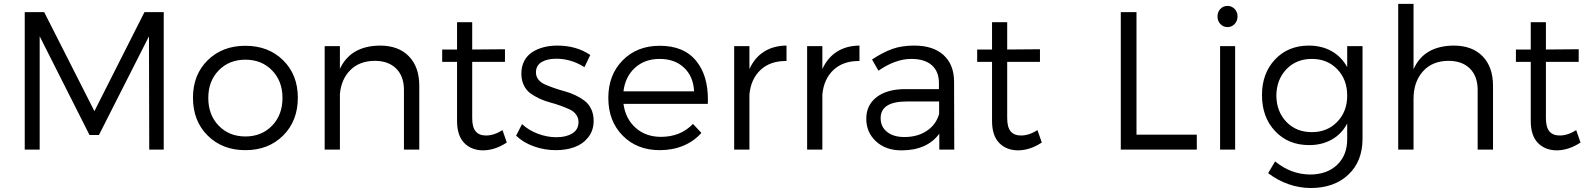

<svg xmlns="http://www.w3.org/2000/svg" viewBox="-20 -762 8093 978"><path d="M106 0V-700.2H205.1L460.9 -195.8L715.8 -700.2H814V0H740.2L738.8 -577.1L483.9 -74.2H436L182.1 -577.1V0Z M962.9 -264.2Q962.9 -381.3 1037.8 -455.1Q1112.8 -528.8 1230 -528.8Q1347.2 -528.8 1422.1 -455.1Q1497.1 -381.3 1497.1 -264.2Q1497.1 -146 1422.1 -71.5Q1347.2 2.9 1230 2.9Q1112.8 2.9 1037.8 -71.5Q962.9 -146 962.9 -264.2ZM1041 -263.2Q1041 -176.3 1094.2 -121.6Q1147.5 -66.9 1230 -66.9Q1312.5 -66.9 1365.7 -121.6Q1418.9 -176.3 1418.9 -263.2Q1418.9 -349.1 1365.7 -403.6Q1312.5 -458 1230 -458Q1147.5 -458 1094.2 -403.6Q1041 -349.1 1041 -263.2Z M1633.8 0V-526.9H1711.4V-411.1Q1765.6 -528.3 1915.5 -529.8Q2009.8 -529.8 2062.7 -475.3Q2115.7 -420.9 2115.7 -325.2V0H2037.6V-304.2Q2037.6 -373.5 1998 -412.8Q1958.5 -452.1 1888.7 -452.1Q1812 -451.7 1765.1 -405.5Q1718.3 -359.4 1711.4 -283.2V0Z M2232.4 -446.8V-509.8H2308.1V-648.9H2385.3V-509.8L2552.2 -511.2V-446.8H2385.3V-160.2Q2385.3 -113.8 2403.1 -92.8Q2420.9 -71.8 2455.6 -71.8Q2496.1 -71.8 2539.6 -99.1L2561.5 -36.1Q2503.9 2.4 2442.4 3.9Q2381.3 3.9 2344.7 -33.7Q2308.1 -71.3 2308.1 -146V-446.8Z M2608.9 -70.8 2639.2 -129.9Q2672.4 -98.6 2719.7 -80.8Q2767.1 -63 2814 -63Q2863.3 -63 2894.5 -82Q2926.8 -101.6 2926.8 -140.1Q2926.8 -161.6 2915 -177.7Q2902.8 -194.8 2882.3 -204.3Q2861.8 -213.9 2835.7 -223.4Q2809.6 -232.9 2782 -240.2Q2754.4 -247.6 2728 -259.8Q2701.7 -272 2681.2 -287.1Q2660.6 -302.2 2648.2 -327.9Q2635.7 -353.5 2635.7 -387.2Q2635.7 -423.8 2650.6 -451.9Q2665.5 -480 2691.4 -496.6Q2717.3 -513.2 2749.5 -521.5Q2781.7 -529.8 2818.8 -529.8Q2916 -529.8 2986.8 -481.9L2957 -419.9Q2889.2 -462.9 2814 -462.9Q2767.1 -462.9 2738.5 -445.6Q2710 -428.2 2710 -393.1Q2710 -372.1 2722.7 -356.4Q2735.4 -340.8 2755.9 -331.8Q2776.4 -322.8 2803 -313.5Q2829.6 -304.2 2856.9 -296.9Q2884.3 -289.6 2910.9 -276.9Q2937.5 -264.2 2958 -248.5Q2978.5 -232.9 2991.2 -206.8Q3003.9 -180.7 3003.9 -147Q3003.9 -97.2 2976.3 -62.5Q2948.7 -27.8 2906.2 -12.5Q2863.8 2.9 2811 2.9Q2753.4 2.9 2699.5 -16.4Q2645.5 -35.6 2608.9 -70.8Z M3339.8 -528.8Q3339.8 -528.8 3341.3 -528.8Q3465.3 -528.8 3527.8 -449.7Q3585.9 -377 3585.9 -255.9Q3585.9 -244.6 3585.4 -232.9H3155.8Q3166.5 -155.8 3218.3 -110.4Q3270 -64.9 3346.7 -64.9Q3446.8 -64.9 3509.8 -130.9L3552.7 -85Q3515.1 -42.5 3460.7 -19.8Q3406.2 2.9 3340.8 2.9Q3224.6 2.9 3151.6 -71.3Q3078.6 -145.5 3078.6 -263.2Q3078.6 -380.9 3151.9 -454.8Q3225.1 -528.8 3339.8 -528.8ZM3155.8 -296.9H3515.6Q3511.7 -372.6 3464.4 -417.2Q3417 -461.9 3339.8 -461.9Q3264.6 -461.9 3214.8 -417Q3165 -372.1 3155.8 -296.9Z M3719.7 0V-526.9H3797.4V-410.2Q3823.7 -468.3 3871.8 -498.8Q3919.9 -529.3 3986.3 -529.8V-451.2Q3983.9 -451.2 3981.4 -451.2Q3902.8 -451.2 3854 -405.8Q3804.2 -358.9 3797.4 -279.8V0Z M4091.3 0V-526.9H4168.9V-410.2Q4195.3 -468.3 4243.4 -498.8Q4291.5 -529.3 4357.9 -529.8V-451.2Q4355.5 -451.2 4353 -451.2Q4274.4 -451.2 4225.6 -405.8Q4175.8 -358.9 4168.9 -279.8V0Z M4589.8 -308.1H4762.7V-338.9Q4762.7 -397.5 4726.6 -429.7Q4690.4 -461.9 4621.6 -461.9Q4541.5 -461.9 4454.6 -401.9L4421.9 -459Q4477.5 -495.6 4525.4 -512.7Q4573.2 -529.8 4636.7 -529.8Q4733.4 -529.8 4786.1 -481.7Q4838.9 -433.6 4839.8 -348.1L4840.8 0H4764.6V-81.1Q4702.1 3.9 4571.8 3.9Q4491.7 3.9 4442.1 -42Q4392.6 -87.9 4392.6 -157.2Q4392.6 -226.6 4445.1 -267.1Q4497.6 -307.6 4589.8 -308.1ZM4465.8 -160.2Q4465.8 -116.2 4498.5 -90.1Q4531.2 -64 4586.9 -64Q4653.8 -64 4701.2 -95.7Q4748.5 -127.4 4763.7 -182.1V-245.1H4599.6Q4465.8 -245.1 4465.8 -160.2Z M4957.5 -446.8V-509.8H5033.2V-648.9H5110.4V-509.8L5277.3 -511.2V-446.8H5110.4V-160.2Q5110.4 -113.8 5128.2 -92.8Q5146 -71.8 5180.7 -71.8Q5221.2 -71.8 5264.6 -99.1L5286.6 -36.1Q5229 2.4 5167.5 3.9Q5106.4 3.9 5069.8 -33.7Q5033.2 -71.3 5033.2 -146V-446.8Z M5689 0V-700.2H5769V-76.2H6076.2V0Z M6196.3 -639.6Q6181.6 -655.3 6181.6 -678.2Q6181.6 -701.2 6196.3 -716.6Q6210.9 -731.9 6232.4 -731.9Q6253.9 -731.9 6268.8 -716.6Q6283.7 -701.2 6283.7 -678.2Q6283.7 -655.3 6268.8 -639.6Q6253.9 -624 6232.4 -624Q6210.9 -624 6196.3 -639.6ZM6194.8 0V-526.9H6271.5V0Z M6408.2 -277.8Q6408.2 -388.2 6474.4 -458.7Q6540.5 -529.3 6646 -529.8Q6712.9 -529.8 6763.2 -501.2Q6813.5 -472.7 6842.3 -419.9V-526.9H6920.4V-55.2Q6920.4 59.6 6848.1 127.7Q6775.9 195.8 6655.3 195.8Q6538.6 194.3 6439.5 120.1L6475.1 60.1Q6554.2 125.5 6652.3 127Q6738.8 127 6790.5 78.1Q6842.3 29.3 6842.3 -53.2V-132.8Q6814.5 -80.1 6764.4 -51.5Q6714.4 -22.9 6648.4 -22.9Q6542 -22.9 6475.1 -94Q6408.2 -165 6408.2 -277.8ZM6481.4 -274.9Q6482.4 -193.4 6532.7 -141.1Q6583 -88.9 6662.1 -88.9Q6740.7 -88.9 6791.5 -141.4Q6842.3 -193.8 6842.3 -274.9Q6842.3 -356.9 6791.7 -409.4Q6741.2 -461.9 6662.1 -461.9Q6583 -461.9 6532.7 -409.4Q6482.4 -356.9 6481.4 -274.9Z M7102.1 0V-742.2H7180.2V-409.2Q7232.4 -528.3 7384.8 -529.8Q7479 -529.8 7532 -475.3Q7585 -420.9 7585 -325.2V0H7506.8V-304.2Q7506.8 -373.5 7467.3 -412.8Q7427.7 -452.1 7357.9 -452.1Q7275.4 -451.7 7227.8 -398.2Q7180.2 -344.7 7180.2 -258.8V0Z M7701.7 -446.8V-509.8H7777.3V-648.9H7854.5V-509.8L8021.5 -511.2V-446.8H7854.5V-160.2Q7854.5 -113.8 7872.3 -92.8Q7890.1 -71.8 7924.8 -71.8Q7965.3 -71.8 8008.8 -99.1L8030.8 -36.1Q7973.1 2.4 7911.6 3.9Q7850.6 3.9 7814 -33.7Q7777.3 -71.3 7777.3 -146V-446.8Z"/></svg>

Font: Montserrat Light
Style: Regular
Weight: 300
Designer: Julieta Ulanovsky
Foundry: Julieta Ulanovsky
Version: Version 1.000;PS 002.000;hotconv 1.0.70;makeotf.lib2.5.58329